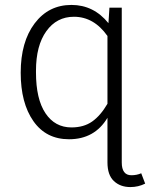

<svg xmlns="http://www.w3.org/2000/svg" viewBox="-20 -554 620 779"><path d="M509 205Q468 205 442 180.5Q416 156 416 105V-76Q364 11 260 11Q167 11 115.5 -62.5Q64 -136 64 -259Q64 -384 120.5 -459Q177 -534 270 -534Q360 -534 420 -460L424 -523H474V105Q474 157 513 157Q535 157 553 149L569 191Q541 205 509 205ZM270 -37Q320 -37 354 -61Q388 -85 416 -133V-408Q361 -486 280 -486Q210 -486 168 -427.5Q126 -369 126 -267V-260Q126 -152 164.5 -94.5Q203 -37 270 -37Z"/></svg>

Font: Trujillo Light
Style: Regular
Weight: 300
Designer: Fira Sans original fonts by bBox Type GmbH, Carrois Corporate GbR, & Edenspiekermann AG / Changes by Cristiano Sobral
Foundry: Fira Sans original fonts by bBox Type GmbH, Carrois Corporate GbR, & Edenspiekermann AG / Changes by Cristiano Sobral
Version: Version 4.301;July 28, 2020;FontCreator 13.0.0.2655 64-bit